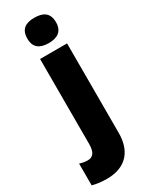

<svg xmlns="http://www.w3.org/2000/svg" viewBox="-304 -822 864 1109"><g transform="rotate(-30 128.0 -268.0)"><path d="M56 -691C56 -629 95 -607 151 -607C207 -607 247 -629 247 -691C247 -755 208 -776 151 -776C94 -776 56 -755 56 -691ZM50 240C184 240 241 157 241 45V-553H61V15C61 74 38 92 8 92C-11 92 -27 89 -46 83V228C-20 236 20 240 50 240Z"/></g></svg>

Font: Noto Sans Gujarati UI SemiCondensed Black
Style: Regular
Weight: 900
Width: 4
Designer: Jelle Bosma - Monotype Design Team, Universal Thirst
Foundry: Monotype Imaging Inc.
Version: Version 2.106